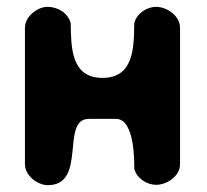

<svg xmlns="http://www.w3.org/2000/svg" viewBox="-20 -541 607 562"><path d="M119 -521C90 -521 53 -493 53 -460V-60C53 -27 90 1 120 1C236 1 156 -193 240 -193H320C376 -193 373 -60 373 -47C380 -19 410 0 437 0C468 0 507 -25 507 -60V-460C507 -495 468 -521 437 -521C410 -521 380 -502 373 -473C372 -402 372 -313 280 -313C188 -313 188 -402 187 -473C179 -504 148 -521 119 -521Z"/></svg>

Font: Asimov Print
Style: Regular
Weight: 500
Designer: Google
Version: Version 2.000980: 2014